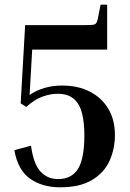

<svg xmlns="http://www.w3.org/2000/svg" viewBox="-20 -787 554 817"><path d="M408 -767H436V-576H117L106 -383Q133 -402 168.5 -412.5Q204 -423 244 -423Q312 -423 362.5 -397Q413 -371 441 -324Q469 -277 469 -212Q469 -153 446 -102.5Q423 -52 371.5 -21Q320 10 236 10Q160 10 108 -26.5Q56 -63 41 -148L112 -167Q122 -91 151.5 -58Q181 -25 227 -25Q285 -25 312 -68.5Q339 -112 339 -212Q339 -264 329.5 -303.5Q320 -343 295 -365.5Q270 -388 225 -388Q195 -388 161 -376Q127 -364 92 -332L68 -347L87 -680H342Q377 -680 384.5 -684Q392 -688 396 -706Z"/></svg>

Font: Inria Serif
Style: Bold
Weight: 700
Designer: Black Foundry Team
Foundry: Black Foundry
Version: Version 1.000; ttfautohint (v1.8.3)